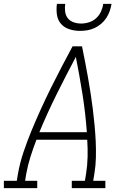

<svg xmlns="http://www.w3.org/2000/svg" viewBox="-35 -975 655 995"><path d="M-15 0V-38H52L58 -74Q68 -131 87 -187.5Q106 -244 129 -299.5Q152 -355 177 -410Q202 -465 229 -519.5Q256 -574 284 -627.5Q312 -681 341 -735H390Q398 -695 406 -654.5Q414 -614 421 -573.5Q428 -533 434.5 -492Q441 -451 446 -410Q451 -369 455 -327Q459 -285 461 -243.5Q463 -202 462 -159Q461 -116 454 -74L448 -38H511V0H337V-38H405L411 -74Q418 -118 419 -162.5Q420 -207 417 -251H154Q137 -207 123 -163Q109 -119 101 -74L95 -38H158V0ZM169 -290H415Q408 -389 392.5 -486.5Q377 -584 358 -680Q307 -584 258.5 -486.5Q210 -389 169 -290ZM379 -815Q351 -815 324.5 -823.5Q298 -832 281 -851.5Q264 -871 260 -899Q256 -927 260 -955H303Q300 -935 302.5 -915Q305 -895 316.5 -880.5Q328 -866 346.5 -859.5Q365 -853 385 -853Q406 -853 426.5 -859.5Q447 -866 463 -880.5Q479 -895 488 -914.5Q497 -934 500 -955H543Q540 -936 533.5 -917.5Q527 -899 516 -882Q505 -865 489 -851.5Q473 -838 454.5 -829.5Q436 -821 417 -818Q398 -815 379 -815Z"/></svg>

Font: Iosevka Curly Slab XLtExObl
Style: Regular
Weight: 200
Width: 7
Italic angle: -9°
Monospace: yes
Designer: Belleve Invis
Foundry: Belleve Invis
Version: Version 11.0.0; ttfautohint (v1.8.3)